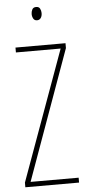

<svg xmlns="http://www.w3.org/2000/svg" viewBox="-61 -945 445 979"><g transform="rotate(-5 161.5 -455.5)"><path d="M303 0H28V-24L269 -689H40V-714H296V-689L57 -25H303ZM163 -911Q177 -911 182.5 -900.5Q188 -890 188 -878Q188 -862 181 -852.5Q174 -843 162 -843Q149 -843 143 -853.5Q137 -864 137 -877Q137 -889 142.5 -900Q148 -911 163 -911Z"/></g></svg>

Font: Noto Sans Thai ExtCond Thin
Style: Regular
Weight: 100
Width: 2
Designer: Monotype Design Team
Foundry: Monotype Imaging Inc.
Version: Version 2.002; ttfautohint (v1.8.4.7-5d5b)